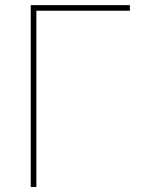

<svg xmlns="http://www.w3.org/2000/svg" viewBox="-20 -748 591 768"><path d="M499.5 -727.5V-705.1H125.5V0H103V-727.5Z"/></svg>

Font: Inter 20pt Thin
Style: Regular
Weight: 250
Version: Version 4.001;git-66647c0bb